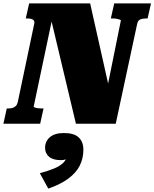

<svg xmlns="http://www.w3.org/2000/svg" viewBox="-60 -730 911 1133"><path d="M-40 0 -20 -90H-9Q4 -90 15 -93.5Q26 -97 34 -105.5Q42 -114 45 -128L141 -585Q145 -600 140.5 -607.5Q136 -615 126 -618Q116 -621 103 -621H92L112 -710H472L589 -188L558 -138L653 -608Q654 -612 646.5 -614.5Q639 -617 628.5 -619Q618 -621 607 -621H594L614 -710H831L811 -621H801Q781 -621 767 -615Q753 -609 749 -587L623 0H388L229 -668L257 -662L139 -102Q138 -99 145 -96Q152 -93 163 -91.5Q174 -90 185 -90H197L177 0ZM225 383 175 292Q227 278 260 264Q293 250 312 232Q331 214 338 187Q341 183 344 185Q347 187 349.5 191Q352 195 352 199Q340 207 327 211Q314 215 299 215Q253 215 229.5 195Q206 175 206 142Q206 104 234.5 79.5Q263 55 317 55Q377 55 404.5 81Q432 107 432 153Q432 205 410.5 247.5Q389 290 343 324Q297 358 225 383Z"/></svg>

Font: Roboto Serif 20pt Black
Style: Italic
Weight: 900
Italic angle: -10°
Version: Version 1.008